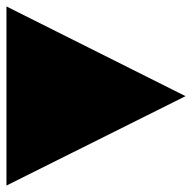

<svg xmlns="http://www.w3.org/2000/svg" viewBox="-20 -575 595 595"><path d="M0 0 555 -277 0 -555Z"/></svg>

Font: Relief SingleLine Ornament
Style: Regular
Weight: 400
Designer: François Chastanet, Noëlie Dayma, Élisa Garzelli
Foundry: institut supérieur des arts et du design Toulouse / isdaT
Version: Version 1.000